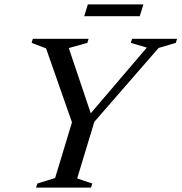

<svg xmlns="http://www.w3.org/2000/svg" viewBox="-20 -851 824 871"><path d="M646 -635 573.5 -656.5 579 -675H783.5L777.5 -656.5L699.5 -633.5L408 -298.5L330 -41.5L398.5 -18.5L393 0H143.5L149.5 -18.5L230 -43.5L306.5 -296L189 -631.5L123.5 -656.5L129 -675H382L376 -656.5L292 -633L398.5 -317L375 -317.5ZM362 -777.5 378.5 -831H630.5L614 -777.5Z"/></svg>

Font: Newsreader 24pt Medium
Style: Italic
Weight: 500
Italic angle: -17°
Designer: Hugues Gentile
Foundry: Production Type
Version: Version 1.003